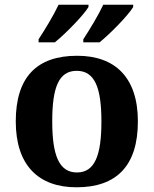

<svg xmlns="http://www.w3.org/2000/svg" viewBox="-20 -786 653 816"><path d="M334 -619V-606H403C448 -642 525 -721 546 -756V-766H419C398 -721 362 -662 334 -619ZM144 -619V-606H213C258 -642 335 -721 356 -756V-766H229C208 -721 172 -662 144 -619ZM305 10C476 10 566 -82 566 -270C566 -458 468 -549 308 -549C136 -549 47 -458 47 -270C47 -82 145 10 305 10ZM307 -53C230 -53 202 -128 202 -270C202 -413 229 -485 306 -485C383 -485 411 -413 411 -270C411 -128 384 -53 307 -53Z"/></svg>

Font: Noto Serif Test
Style: Bold
Weight: 700
Version: Version 1.000